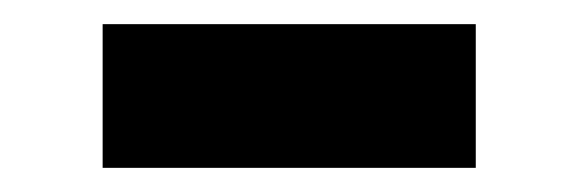

<svg xmlns="http://www.w3.org/2000/svg" viewBox="-20 -348 480 159"><path d="M65 -209V-328H374V-209Z"/></svg>

Font: Nunito Sans 12pt ExtraBold
Style: Regular
Weight: 800
Designer: Vernon Adams
Foundry: Vernon Adams
Version: Version 3.101;gftools[0.9.27]